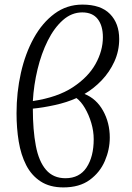

<svg xmlns="http://www.w3.org/2000/svg" viewBox="-20 -802 575 836"><path d="M256 14Q197 14 157 -12Q117 -38 94 -83Q71 -128 61.5 -186Q52 -244 52 -309Q52 -400 71 -484.5Q90 -569 127 -636Q164 -703 217.5 -742.5Q271 -782 339 -782Q419 -782 459 -741Q499 -700 499 -632Q499 -580 478 -534Q457 -488 422.5 -452Q388 -416 348 -393Q400 -372 429 -319.5Q458 -267 458 -203Q458 -151 436.5 -101Q415 -51 370.5 -18.5Q326 14 256 14ZM123 -362Q230 -378 297 -422Q364 -466 396 -523.5Q428 -581 428 -640Q428 -690 405.5 -719Q383 -748 338 -748Q292 -748 254 -714.5Q216 -681 188 -625Q160 -569 143.5 -500.5Q127 -432 123 -362ZM265 -26Q326 -26 357 -73Q388 -120 388 -196Q388 -231 377.5 -266.5Q367 -302 350 -331Q333 -360 313 -375Q271 -356 218.5 -344.5Q166 -333 123 -329Q123 -236 136 -167.5Q149 -99 180.5 -62.5Q212 -26 265 -26Z"/></svg>

Font: Literata 36pt Light
Style: Italic
Weight: 300
Italic angle: -2°
Designer: Latin by Veronika Burian and Jose Scaglione. Greek by Irene Vlachou. Cyrillic by Vera Evstafieva
Foundry: TypeTogether
Version: Version 3.002